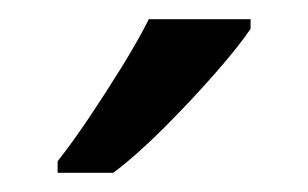

<svg xmlns="http://www.w3.org/2000/svg" viewBox="-20 -786 321 200"><path d="M241 -756Q229 -738 204 -709.5Q179 -681 150.5 -652.5Q122 -624 98 -606H40V-618Q55 -637 72.5 -663Q90 -689 107 -716.5Q124 -744 135 -766H241Z"/></svg>

Font: Noto Sans Mandaic
Style: Regular
Weight: 400
Designer: Monotype Design Team
Foundry: Monotype Imaging Inc.
Version: Version 2.002; ttfautohint (v1.8.4.7-5d5b)